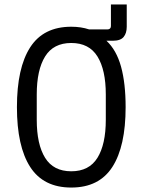

<svg xmlns="http://www.w3.org/2000/svg" viewBox="-20 -830 640 862"><path d="M549 -710Q549 -681 535 -664Q521 -647 486 -647H458Q503 -605 523.5 -530.5Q544 -456 544 -349Q544 -173 484.5 -80.5Q425 12 300 12Q175 12 115.5 -80.5Q56 -173 56 -349Q56 -525 115.5 -617.5Q175 -710 300 -710Q344 -710 380 -698H463Q470 -698 474 -702Q478 -706 478 -713V-810H549ZM455 -292V-406Q455 -516 417.5 -576.5Q380 -637 300 -637Q220 -637 182.5 -576.5Q145 -516 145 -406V-292Q145 -182 182.5 -121.5Q220 -61 300 -61Q380 -61 417.5 -121.5Q455 -182 455 -292Z"/></svg>

Font: iA Writer Duo V
Style: Regular
Weight: 400
Designer: Mike Abbink, Paul van der Laan, Pieter van Rosmalen, Oliver Reichenstein
Foundry: Information Architects Inc.
Version: Version 2.000